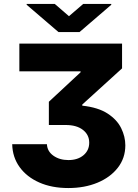

<svg xmlns="http://www.w3.org/2000/svg" viewBox="-20 -768 705 980"><path d="M42.3 -32H219.5Q221.2 4.6 252.7 26.8Q284.1 49 329.2 49Q376.8 49 406.1 24.3Q435.4 -0.4 435.4 -39.8Q435.4 -79.9 403.4 -104.9Q371.4 -130 315 -130H229.4V-248.6L391.3 -399.1V-403.8H78.8V-545.5H603V-419L399.9 -234.4V-228.7Q481.2 -219.8 529.3 -188.4Q577.4 -157 598.5 -113.8Q619.7 -70.7 619.7 -26.3Q619.7 39.1 581.3 88.2Q543 137.4 477.3 164.6Q411.6 191.8 328.8 191.8Q244.3 191.8 180.2 163.4Q116.1 134.9 79.9 84.5Q43.7 34.1 42.3 -32ZM259.6 -747.9 332 -685.4 404.8 -747.9H547.9V-743.6L386 -604.4H278.4L116.1 -743.6V-747.9Z"/></svg>

Font: Inter UI Extra Bold
Style: Regular
Weight: 800
Designer: Rasmus Andersson
Foundry: rsms
Version: 3.2;8d6f07862